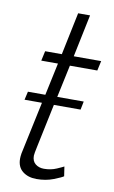

<svg xmlns="http://www.w3.org/2000/svg" viewBox="-82 -743 472 793"><g transform="rotate(10 154.0 -346.0)"><path d="M48 -65Q48 -74 50 -87L97 -308H24L32 -343H105L134 -479H64L73 -520H143L180 -698H230L193 -520H308L299 -479H184L155 -343H266L259 -308H147L109 -127Q102 -95 102 -87Q102 -64 116.5 -52.5Q131 -41 152 -41Q181 -41 205 -51.5Q229 -62 234 -65L240 -25Q232 -19 200 -6.5Q168 6 129 6Q94 6 71 -12Q48 -30 48 -65Z"/></g></svg>

Font: Raleway Light
Style: Italic
Weight: 300
Italic angle: -12°
Designer: Matt McInerney, Pablo Impallari, Rodrigo Fuenzalida
Foundry: Matt McInerney, Pablo Impallari, Rodrigo Fuenzalida
Version: Version 4.026